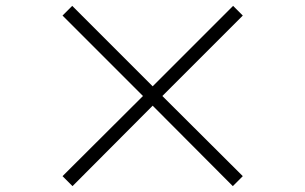

<svg xmlns="http://www.w3.org/2000/svg" viewBox="-20 -695 1040 654"><path d="M227 -61 193 -95 467 -368 193 -642 226 -675 500 -401 774 -675 807 -642 533 -368 807 -95 773 -61 500 -335Z"/></svg>

Font: Noto Serif SC ExtraLight SemiBold
Style: Regular
Weight: 600
Version: Version 2.002-H1;hotconv 1.1.0;makeotfexe 2.6.0